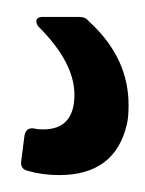

<svg xmlns="http://www.w3.org/2000/svg" viewBox="-20 -20 172 227"><path d="M13 182Q4 180 5 171L9 140Q11 130 21 132Q24 133 31 133Q68 133 68 92Q68 54 26 12Q23 9 23 5Q23 0 31 0H73Q80 0 83 3L87 7Q132 49 132 104Q132 119 130 127Q116 187 50 187Q30 187 13 182Z"/></svg>

Font: Barlow Condensed Medium
Style: Regular
Weight: 500
Width: 3
Designer: Jeremy Tribby
Foundry: Tribby Type
Version: Version 1.422;hotconv 1.0.109;makeotfexe 2.5.65596